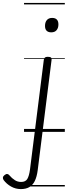

<svg xmlns="http://www.w3.org/2000/svg" viewBox="-165 -905 465 1318"><path d="M-22 393Q-58 393 -89 375.5Q-120 358 -140 331Q-146 322 -145 313.5Q-144 305 -134 297Q-123 288 -114.5 289.5Q-106 291 -100 299Q-83 319 -63.5 331.5Q-44 344 -20 344Q10 344 22.5 323.5Q35 303 41 258L136 -496Q138 -506 144 -510.5Q150 -515 163 -515Q179 -515 185 -510Q191 -505 189 -494L94 262Q88 309 73.5 338Q59 367 35.5 380Q12 393 -22 393ZM187 -683Q166 -683 155 -694Q144 -705 144 -727Q144 -752 156.5 -767Q169 -782 193 -782Q214 -782 225 -771Q236 -760 236 -737Q236 -713 223.5 -698Q211 -683 187 -683ZM0 365H280V375H0ZM0 -20H280V0H0ZM0 -505H280V-500H0ZM0 -885H280V-875H0Z"/></svg>

Font: Playwrite GB S Guides
Style: Italic
Weight: 400
Italic angle: -7.01216°
Designer: Veronika Burian, José Scaglione
Foundry: TypeTogether
Version: Version 1.002